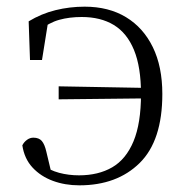

<svg xmlns="http://www.w3.org/2000/svg" viewBox="-20 -542 558 576"><path d="M218 14Q175 14 138.5 0.5Q102 -13 77.5 -39.5Q53 -66 47 -106Q52 -116 61 -122.5Q70 -129 80 -129Q97 -129 105.5 -119Q114 -109 119 -87L135 -20L98 -52Q129 -31 157.5 -23.5Q186 -16 217 -16Q275 -16 316.5 -40Q358 -64 380.5 -118Q403 -172 403 -260Q403 -341 382 -392Q361 -443 321.5 -467Q282 -491 225 -491Q188 -491 157.5 -482.5Q127 -474 97 -450L126 -487L106 -362H70L66 -478Q104 -501 146.5 -511.5Q189 -522 234 -522Q306 -522 358 -490.5Q410 -459 438.5 -400.5Q467 -342 467 -260Q467 -120 399 -53Q331 14 218 14ZM156 -244V-283L433 -278V-247Z"/></svg>

Font: Noto Serif TC
Style: Regular
Weight: 200
Designer: Ryoko NISHIZUKA 西塚涼子 (kana & ideographs); Frank Grießhammer (Latin, Greek & Cyrillic); Wenlong ZHANG 张文龙 (bopomofo); San
Foundry: Adobe
Version: Version 2.001;hotconv 1.1.0;makeotfexe 2.6.0